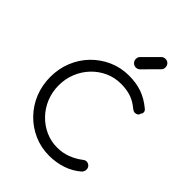

<svg xmlns="http://www.w3.org/2000/svg" viewBox="-292 -1202 1358 1358"><g transform="rotate(45 386.5 -523.5)"><path d="M451 10Q370 10 299.5 -21Q229 -52 175.5 -107Q122 -162 92.5 -234.5Q63 -307 63 -391Q63 -474 92.5 -546.5Q122 -619 175 -673.5Q228 -728 298.5 -759.5Q369 -791 451 -791Q524 -791 582 -770.5Q640 -750 695 -704Q704 -697 706.5 -688.5Q709 -680 707 -672Q705 -664 699 -659Q698 -647 688 -640Q678 -633 665 -633.5Q652 -634 639 -644Q601 -677 557 -693.5Q513 -710 451 -710Q388 -710 333 -685Q278 -660 236 -616Q194 -572 170.5 -514Q147 -456 147 -391Q147 -324 170.5 -266.5Q194 -209 236 -165Q278 -121 333 -96Q388 -71 451 -71Q504 -71 552 -89Q600 -107 643 -140Q657 -151 672 -149Q687 -147 697.5 -136Q708 -125 708 -107Q708 -99 705 -91.5Q702 -84 696 -76Q644 -31 581.5 -10.5Q519 10 451 10ZM444 -865Q426 -865 413.5 -877.5Q401 -890 401 -908Q401 -926 411 -937L519 -1045Q531 -1057 549 -1057Q568 -1057 580 -1044.5Q592 -1032 592 -1013Q592 -1005 589 -997.5Q586 -990 580 -984L473 -876Q461 -865 444 -865Z"/></g></svg>

Font: Comfortaa Medium
Style: Regular
Weight: 500
Designer: Johan Aakerlund
Foundry: Johan Aakerlund
Version: Version 3.104; ttfautohint (v1.8.1.43-b0c9)